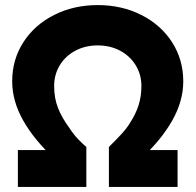

<svg xmlns="http://www.w3.org/2000/svg" viewBox="-20 -736 770 756"><path d="M50.4 -145H237L192.8 -113Q114.8 -184.8 71.4 -261.4Q28 -338 28 -416Q28 -501.2 72 -569.7Q116 -638.2 193.2 -677.1Q270.4 -716 365 -716Q459.6 -716 536.8 -676.9Q614 -637.8 657.8 -569.3Q701.6 -500.8 701.6 -415.6Q701.6 -338 658.2 -261.4Q614.8 -184.8 537.2 -113.4L495.4 -145H679.2V0H408.8V-157.4Q434.2 -182.2 456.8 -206.6Q479.4 -231 492.2 -252.6Q514.6 -287 525.7 -321.9Q536.8 -356.8 536.8 -397Q536.8 -442.2 514.5 -478.8Q492.2 -515.4 453.1 -536.3Q414 -557.2 365 -557.2Q316 -557.2 276.9 -536.5Q237.8 -515.8 215.5 -479.2Q193.2 -442.6 193.2 -397Q193.2 -349.8 208.2 -311.3Q223.2 -272.8 253.8 -231.2Q269.8 -206.6 287.8 -187.8Q305.8 -169 320 -157.4V0H50.4Z"/></svg>

Font: Easer Grotesk Variable
Style: Regular
Weight: 400
Designer: Boardeaser, Bonnie Shaver-Troup, Thomas Jockin
Foundry: Lexend
Version: Version 1.001;Glyphs 3.1.2 (3151)